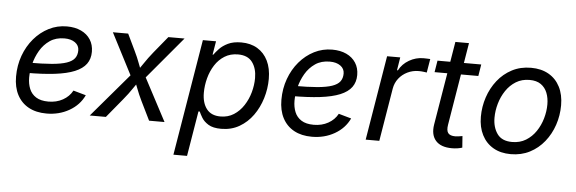

<svg xmlns="http://www.w3.org/2000/svg" viewBox="-53 -853 3705 1234"><g transform="rotate(5 1799.5 -236.0)"><path d="M261.2 11.7Q193.8 11.7 145.8 -14.6Q97.7 -41 71.8 -90.3Q45.9 -139.6 45.9 -208.5Q45.9 -280.3 68.8 -343.5Q91.8 -406.7 132.8 -454.8Q173.8 -502.9 227.8 -530.3Q281.7 -557.6 343.8 -557.6Q396.5 -557.6 435.5 -539.3Q474.6 -521 496.1 -487.5Q517.6 -454.1 517.6 -408.7Q517.6 -362.8 493.9 -330.3Q470.2 -297.9 420.4 -277.3Q370.6 -256.8 292.7 -247.3Q214.8 -237.8 106.9 -237.8L118.7 -304.2Q208 -304.2 268.1 -309.3Q328.1 -314.5 363.5 -326.7Q398.9 -338.9 414.3 -359.4Q429.7 -379.9 429.7 -410.6Q429.7 -441.9 403.6 -460.7Q377.4 -479.5 335 -479.5Q279.8 -479.5 241 -452.9Q202.1 -426.3 177.7 -384.5Q153.3 -342.8 141.8 -296.1Q130.4 -249.5 130.4 -209Q130.4 -168.9 143.6 -136.5Q156.7 -104 186.8 -85Q216.8 -65.9 266.6 -65.9Q318.8 -65.9 359.6 -88.6Q400.4 -111.3 421.4 -150.4L502.9 -127.4Q472.7 -63 407.5 -25.6Q342.3 11.7 261.2 11.7Z M539.6 0 807.1 -314 795.4 -246.6 641.1 -545.9H739.7L790.5 -439.9Q810.5 -398.9 823.5 -363.3Q836.4 -327.6 851.6 -294.4H805.7Q832 -327.6 855.5 -363.3Q878.9 -398.9 912.1 -439.9L999 -545.9H1103.5L849.1 -242.7L859.4 -307.6L1022 0H922.4L862.3 -122.6Q842.8 -162.6 830.1 -197Q817.4 -231.4 802.2 -263.2H848.6Q823.2 -231.4 800.5 -197Q777.8 -162.6 744.6 -122.6L643.6 0Z M1097.2 204.1 1221.7 -545.9H1306.6L1292 -458.5H1296.4Q1308.1 -475.1 1328.9 -497.3Q1349.6 -519.5 1383.8 -536.1Q1418 -552.7 1469.7 -552.7Q1529.8 -552.7 1573.7 -526.4Q1617.7 -500 1641.6 -451.2Q1665.5 -402.3 1665.5 -334.5Q1665.5 -271 1646.7 -209.2Q1627.9 -147.5 1592.3 -97.7Q1556.6 -47.9 1505.1 -18.1Q1453.6 11.7 1388.2 11.7Q1335 11.7 1305.4 -6.6Q1275.9 -24.9 1262 -48.3Q1248 -71.8 1241.7 -86.9H1233.4L1185.1 204.1ZM1376.5 -66.9Q1425.3 -66.9 1462.6 -90.8Q1500 -114.7 1525.6 -154.1Q1551.3 -193.4 1564.2 -240Q1577.1 -286.6 1577.1 -332Q1577.1 -394.5 1547.6 -434.3Q1518.1 -474.1 1455.1 -474.1Q1405.8 -474.1 1368.7 -450.9Q1331.5 -427.7 1306.9 -389.2Q1282.2 -350.6 1269.8 -303.7Q1257.3 -256.8 1257.3 -209.5Q1257.3 -144.5 1287.1 -105.7Q1316.9 -66.9 1376.5 -66.9Z M1973.1 11.7Q1905.8 11.7 1857.7 -14.6Q1809.6 -41 1783.7 -90.3Q1757.8 -139.6 1757.8 -208.5Q1757.8 -280.3 1780.8 -343.5Q1803.7 -406.7 1844.7 -454.8Q1885.7 -502.9 1939.7 -530.3Q1993.7 -557.6 2055.7 -557.6Q2108.4 -557.6 2147.5 -539.3Q2186.5 -521 2208 -487.5Q2229.5 -454.1 2229.5 -408.7Q2229.5 -362.8 2205.8 -330.3Q2182.1 -297.9 2132.3 -277.3Q2082.5 -256.8 2004.6 -247.3Q1926.8 -237.8 1818.8 -237.8L1830.6 -304.2Q1919.9 -304.2 1980 -309.3Q2040 -314.5 2075.4 -326.7Q2110.8 -338.9 2126.2 -359.4Q2141.6 -379.9 2141.6 -410.6Q2141.6 -441.9 2115.5 -460.7Q2089.4 -479.5 2046.9 -479.5Q1991.7 -479.5 1952.9 -452.9Q1914.1 -426.3 1889.6 -384.5Q1865.2 -342.8 1853.8 -296.1Q1842.3 -249.5 1842.3 -209Q1842.3 -168.9 1855.5 -136.5Q1868.7 -104 1898.7 -85Q1928.7 -65.9 1978.5 -65.9Q2030.8 -65.9 2071.5 -88.6Q2112.3 -111.3 2133.3 -150.4L2214.8 -127.4Q2184.6 -63 2119.4 -25.6Q2054.2 11.7 1973.1 11.7Z M2319.8 0 2410.2 -545.9H2495.1L2481.4 -461.9H2487.3Q2508.8 -503.4 2552 -528.6Q2595.2 -553.7 2644 -553.7Q2653.8 -553.7 2667 -553.2Q2680.2 -552.7 2688 -552.2L2673.3 -463.9Q2667.5 -464.8 2652.6 -466.8Q2637.7 -468.8 2621.6 -468.8Q2582.5 -468.8 2548.8 -452.4Q2515.1 -436 2492.9 -407.5Q2470.7 -378.9 2464.4 -341.8L2407.7 0Z M3017.6 -545.9 3005.4 -470.7H2723.1L2735.4 -545.9ZM2839.4 -675.8H2927.2L2838.9 -141.6Q2832.5 -104 2845.2 -87.6Q2857.9 -71.3 2891.6 -71.3Q2899.9 -71.3 2913.1 -73.2Q2926.3 -75.2 2937.5 -77.1L2942.9 -2.9Q2929.7 1.5 2912.1 4.2Q2894.5 6.8 2876.5 6.8Q2804.7 6.8 2771.7 -30.8Q2738.8 -68.4 2749.5 -134.8Z M3256.3 11.7Q3190.4 11.7 3143.1 -15.9Q3095.7 -43.5 3070.1 -93.8Q3044.4 -144 3044.4 -211.4Q3044.4 -276.4 3064.7 -337.4Q3085 -398.4 3123.3 -447Q3161.6 -495.6 3216.1 -524.2Q3270.5 -552.7 3338.9 -552.7Q3404.8 -552.7 3452.6 -525.4Q3500.5 -498 3526.1 -447.8Q3551.8 -397.5 3551.8 -329.1Q3551.8 -263.2 3531.2 -202.1Q3510.7 -141.1 3471.9 -92.8Q3433.1 -44.4 3378.7 -16.4Q3324.2 11.7 3256.3 11.7ZM3258.3 -66.9Q3308.6 -66.9 3346.9 -90.3Q3385.3 -113.8 3411.1 -152.1Q3437 -190.4 3450.2 -236.3Q3463.4 -282.2 3463.4 -327.1Q3463.4 -368.7 3450.2 -401.9Q3437 -435.1 3409.2 -454.6Q3381.3 -474.1 3336.4 -474.1Q3286.6 -474.1 3248.5 -450.7Q3210.4 -427.2 3184.6 -388.7Q3158.7 -350.1 3145.5 -304Q3132.3 -257.8 3132.3 -212.4Q3132.3 -150.9 3162.1 -108.9Q3191.9 -66.9 3258.3 -66.9Z"/></g></svg>

Font: Adwaita Sans
Style: Italic
Weight: 400
Italic angle: -9.39999°
Designer: Rasmus Andersson
Foundry: rsms
Version: Version 4.001;git-9221beed3